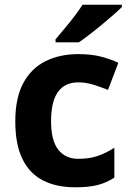

<svg xmlns="http://www.w3.org/2000/svg" viewBox="-20 -786 554 816"><path d="M300 10Q219 10 162 -19.5Q105 -49 75 -111Q45 -173 45 -270Q45 -370 79 -433Q113 -496 173.5 -526Q234 -556 313 -556Q369 -556 410.5 -545Q452 -534 483 -519L439 -404Q404 -418 373.5 -427Q343 -436 313 -436Q197 -436 197 -271Q197 -189 227.5 -150Q258 -111 313 -111Q360 -111 396 -123.5Q432 -136 466 -158V-31Q432 -9 394.5 0.5Q357 10 300 10ZM498 -756Q484 -742 461 -722Q438 -702 411.5 -680Q385 -658 359.5 -638.5Q334 -619 315 -606H216V-619Q232 -638 253.5 -663.5Q275 -689 296 -716.5Q317 -744 331 -766H498Z"/></svg>

Font: Noto Sans NKo Unjoined
Style: Bold
Weight: 700
Designer: Monotype Design Team
Foundry: Monotype Imaging Inc.
Version: Version 2.004